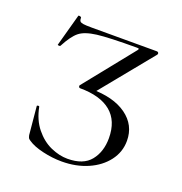

<svg xmlns="http://www.w3.org/2000/svg" viewBox="-98 -579 643 677"><g transform="rotate(20 223.0 -240.0)"><path d="M76 -19Q70 -23 68.5 -25.5Q67 -28 65 -36L55 -142Q55 -144 59 -144.5Q63 -145 64 -143Q73 -96 98.5 -64.5Q124 -33 156.5 -18.5Q189 -4 220 -4Q279 -4 306 -37.5Q333 -71 333 -122Q333 -187 293 -220Q253 -253 177 -253Q174 -253 172.5 -256Q171 -259 172 -262L322 -449Q325 -453 324 -454.5Q323 -456 317 -456Q212 -456 168 -450.5Q124 -445 103.5 -428.5Q83 -412 61 -370Q60 -368 55 -368.5Q50 -369 51 -371L84 -491Q84 -492 87 -492Q90 -492 92 -491Q94 -490 95 -489Q95 -479 98 -475Q101 -471 110.5 -469.5Q120 -468 143 -468H387Q391 -468 393 -465Q395 -462 393 -458L229 -257L214 -264Q299 -264 347.5 -229Q396 -194 396 -135Q396 -93 370.5 -59.5Q345 -26 301.5 -7Q258 12 204 12Q169 12 132.5 3.5Q96 -5 76 -19Z"/></g></svg>

Font: Cormorant SC Light
Style: Regular
Weight: 300
Designer: Christian Thalmann (Catharsis Fonts)
Foundry: Catharsis Fonts
Version: Version 4.000